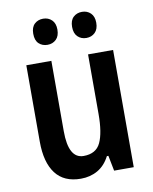

<svg xmlns="http://www.w3.org/2000/svg" viewBox="-84 -803 700 876"><g transform="rotate(-10 266.0 -364.5)"><path d="M466 -543V0H375L361 -71H354Q333 -30 298.5 -10Q264 10 220 10Q142 10 103 -41.5Q64 -93 64 -189V-543H180V-217Q180 -90 250 -90Q308 -90 329 -135Q350 -180 350 -267V-543ZM120 -679Q120 -709 136 -724Q152 -739 176 -739Q200 -739 216 -723.5Q232 -708 232 -679Q232 -649 216 -633.5Q200 -618 176 -618Q152 -618 136 -633Q120 -648 120 -679ZM300 -679Q300 -709 316 -724Q332 -739 356 -739Q380 -739 396 -723.5Q412 -708 412 -679Q412 -649 396 -633.5Q380 -618 356 -618Q332 -618 316 -633.5Q300 -649 300 -679Z"/></g></svg>

Font: Noto Sans Ethiopic Condensed SemiBold
Style: Regular
Weight: 600
Width: 3
Designer: Monotype Design Team
Foundry: Monotype Imaging Inc.
Version: Version 2.102; ttfautohint (v1.8.4.7-5d5b)